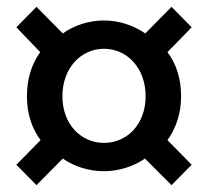

<svg xmlns="http://www.w3.org/2000/svg" viewBox="-20 -652 610 563"><path d="M87 -109 164 -187C199 -163 241 -150 285 -150C327 -150 370 -163 405 -187L483 -109L542 -169L471 -241C496 -276 511 -319 511 -370C511 -421 497 -465 471 -499L542 -572L483 -632L406 -554C371 -578 328 -592 285 -592C241 -592 198 -578 164 -554L87 -632L28 -572L98 -499C73 -465 59 -421 59 -370C59 -319 73 -276 99 -241L28 -169ZM285 -233C218 -233 163 -287 163 -370C163 -453 218 -509 285 -509C352 -509 407 -453 407 -370C407 -287 352 -233 285 -233Z"/></svg>

Font: Noto Sans CJK KR Medium
Style: Regular
Weight: 500
Designer: Ryoko NISHIZUKA (kana & ideographs); Paul D. Hunt (Latin, Greek & Cyrillic); Wenlong ZHANG (bopomofo); Sandoll Communica
Foundry: Adobe Systems Incorporated
Version: Version 1.004;PS 1.004;hotconv 1.0.82;makeotf.lib2.5.63406